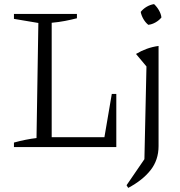

<svg xmlns="http://www.w3.org/2000/svg" viewBox="-20 -717 879 936"><path d="M525 -259H547V0H48V-22Q77 -30 104.5 -35.5Q132 -41 158 -44L167 -605L48 -625V-649H355V-628Q328 -621 297 -615Q266 -609 232 -606V-48H489ZM605 199 597 186 684 59 694 -393 643 -454Q668 -469 695.5 -479Q723 -489 753 -493V-5Q753 63 714 112.5Q675 162 605 199ZM731 -697Q745 -684 755 -666.5Q765 -649 767 -632Q756 -618 738.5 -608Q721 -598 703 -596Q689 -607 679 -624.5Q669 -642 666 -659Q678 -674 695 -684Q712 -694 731 -697Z"/></svg>

Font: Piazzolla 24pt Light
Style: Regular
Weight: 300
Designer: Juan Pablo del Peral
Foundry: Huerta Tipografica
Version: Version 2.005